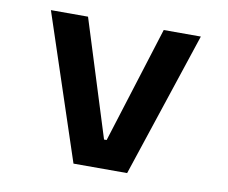

<svg xmlns="http://www.w3.org/2000/svg" viewBox="-62 -576 773 652"><g transform="rotate(10 325.0 -250.0)"><path d="M229.5 0 63.5 -500H191.5L317.5 -98.5H326.5L452.5 -500H580.5L414.5 0Z"/></g></svg>

Font: Trispace Thin Medium
Style: Regular
Weight: 500
Version: Version 1.210